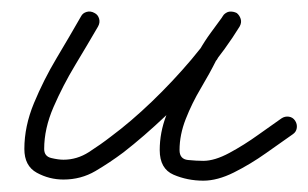

<svg xmlns="http://www.w3.org/2000/svg" viewBox="-20 -300 544 339"><path d="M147 -277Q153 -274 155 -267Q157 -260 153 -253Q135 -222 113 -185.5Q91 -149 74.5 -111Q58 -73 58 -37Q58 -24 70.5 -21Q83 -18 92 -18Q116 -18 137 -31.5Q158 -45 176 -59Q211 -85 248 -120.5Q285 -156 318 -195Q351 -234 373 -271Q377 -278 384 -278.5Q391 -279 397 -276Q402 -272 404.5 -265.5Q407 -259 402 -252Q392 -237 381.5 -223Q371 -209 362 -193Q362 -193 362 -193Q362 -193 362 -193Q362 -194 362 -194Q362 -194 362 -194Q350 -170 334.5 -144Q319 -118 308 -90Q297 -62 297 -35Q297 -19 312 -17.5Q327 -16 339 -16Q359 -16 385 -30Q411 -44 436 -62Q461 -80 477 -91Q483 -95 490 -94Q497 -93 501 -87Q505 -81 504 -74Q503 -67 497 -63Q477 -49 449.5 -29.5Q422 -10 393 4.5Q364 19 339 19Q311 19 286.5 8.5Q262 -2 262 -35Q262 -66 273.5 -96Q285 -126 301 -155Q317 -184 332 -210Q332 -210 332 -210Q332 -210 332 -211Q332 -211 332 -211Q332 -211 332 -211Q341 -227 352 -242Q363 -257 374 -272Q379 -279 385.5 -279.5Q392 -280 398 -277Q403 -273 405 -266.5Q407 -260 403 -253Q379 -214 345 -173Q311 -132 272.5 -95.5Q234 -59 198 -31Q174 -13 148.5 2Q123 17 92 17Q67 17 45 5Q23 -7 23 -37Q23 -77 40 -118Q57 -159 80 -197.5Q103 -236 123 -271Q126 -277 133 -279Q140 -281 147 -277Z"/></svg>

Font: FRB American Cursive Guidelines Arrows
Style: Italic
Weight: 400
Italic angle: -25°
Version: Version 2.0;Modular Font Editor K font №1